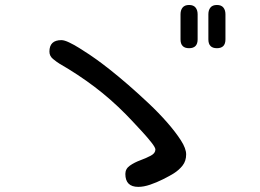

<svg xmlns="http://www.w3.org/2000/svg" viewBox="-20 -808 1040 768"><path d="M736.3 -615.2Q702.1 -615.2 702.1 -650.4V-751Q702.1 -767.6 710.4 -777.8Q718.8 -788.1 736.3 -788.1Q753.9 -788.1 762.2 -777.8Q770.5 -767.6 770.5 -751V-650.4Q770.5 -615.2 736.3 -615.2ZM847.7 -615.2Q813.5 -615.2 813.5 -650.4V-751Q813.5 -767.6 821.8 -777.8Q830.1 -788.1 847.7 -788.1Q865.2 -788.1 873.5 -777.8Q881.8 -767.6 881.8 -751V-650.4Q881.8 -615.2 847.7 -615.2ZM533.2 -60.5Q481.4 -60.5 481.4 -112.3Q481.4 -132.8 499.5 -145.5Q517.6 -158.2 541.5 -167Q565.4 -175.8 583.5 -185.5Q601.6 -195.3 601.6 -210Q601.6 -217.8 585.9 -237.8Q570.3 -257.8 548.3 -281.7Q526.4 -305.7 507.8 -325.2Q489.3 -344.7 483.4 -350.6Q423.8 -411.1 357.9 -460.9Q292 -510.7 218.8 -552.7Q206.1 -560.5 191.9 -572.3Q177.7 -584 177.7 -601.6Q177.7 -647.5 225.6 -647.5Q237.3 -647.5 256.8 -638.2Q276.4 -628.9 297.4 -615.7Q318.4 -602.5 336.9 -590.3Q355.5 -578.1 364.3 -571.3Q383.8 -557.6 418 -530.8Q452.1 -503.9 492.7 -468.8Q533.2 -433.6 574.2 -395Q615.2 -356.4 648.9 -317.9Q682.6 -279.3 703.6 -246.6Q724.6 -213.9 724.6 -190.4Q724.6 -164.1 710.4 -146Q696.3 -127.9 674.8 -114.3Q657.2 -103.5 631.8 -90.8Q606.4 -78.1 580.6 -69.3Q554.7 -60.5 533.2 -60.5Z"/></svg>

Font: Kosugi Maru
Style: Regular
Weight: 400
Designer: MOTOYA
Version: Version 4.002